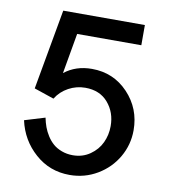

<svg xmlns="http://www.w3.org/2000/svg" viewBox="-80 -758 735 836"><g transform="rotate(10 288.0 -340.0)"><path d="M283.2 9.8Q194.8 9.8 130.4 -47.4Q65.9 -104.5 46.9 -190.4L137.2 -217.8Q141.6 -196.3 148.4 -177.5Q155.3 -158.7 167.2 -139.9Q179.2 -121.1 194.6 -107.7Q210 -94.2 232.7 -85.7Q255.4 -77.1 282.2 -77.1Q325.2 -77.1 358.2 -100.1Q391.1 -123 407 -157.2Q422.9 -191.4 422.9 -230.5Q422.9 -291 386.5 -333.5Q350.1 -376 285.6 -376Q246.6 -376 211.9 -357.2Q177.2 -338.4 156.7 -305.2L68.8 -335L132.3 -689.9H493.2V-600.6H209.5L178.2 -421.9Q228.5 -461.9 299.8 -461.9Q395.5 -461.9 460 -393.8Q524.4 -325.7 524.4 -230Q524.4 -166 492.7 -111.1Q460.9 -56.2 405.3 -23.2Q349.6 9.8 283.2 9.8Z"/></g></svg>

Font: HK Grotesk Medium
Style: Regular
Weight: 500
Designer: Alfredo Marco Pradil and Stefan Peev
Foundry: Hanken Design Co.
Version: Version 1.045;PS 001.045;hotconv 1.0.88;makeotf.lib2.5.64775